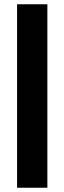

<svg xmlns="http://www.w3.org/2000/svg" viewBox="-20 -720 302 900"><path d="M60 -700H202V160H60Z"/></svg>

Font: Sarabun ExtraBold
Style: Regular
Weight: 800
Version: Version 1.000; ttfautohint (v1.6)